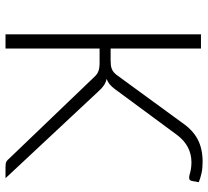

<svg xmlns="http://www.w3.org/2000/svg" viewBox="-49 -705 754 696"><g transform="rotate(90 328.0 -357.0)"><path d="M156 -381H198Q207.5 -381 214.8 -381.8Q222 -382.5 228.5 -384.8Q235 -387 240.8 -391.5Q246.5 -396 252.5 -404L425.5 -641Q451.5 -679 485.5 -696.8Q519.5 -714.5 566.5 -714.5Q590 -714.5 608 -710.5Q626 -706.5 640.5 -700.5L636 -675.5Q633.5 -667 627.8 -666Q622 -665 614 -667Q605 -670 593.2 -672Q581.5 -674 568.5 -674Q509.5 -674 470.5 -623.5L303 -396.5Q294.5 -385 285.8 -377.8Q277 -370.5 266 -366.5Q279 -363.5 289.5 -356.5Q300 -349.5 310.5 -337.5L626 0H584.5Q571.5 0 565.8 -3.2Q560 -6.5 554.5 -13.5L265 -315.5Q259 -322 254 -326.8Q249 -331.5 242.5 -334.8Q236 -338 227.8 -339.5Q219.5 -341 207.5 -341H156V0H104.5V-708.5H156Z"/></g></svg>

Font: Lato Light
Style: Regular
Weight: 300
Designer: Lukasz Dziedzic
Foundry: tyPoland Lukasz Dziedzic
Version: Version 2.007; 2014-02-27